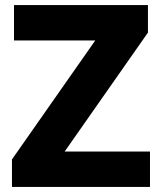

<svg xmlns="http://www.w3.org/2000/svg" viewBox="-20 -827 634 754"><path d="M569 -93H27V-201L354 -668H35V-807H561V-699L234 -232H569Z"/></svg>

Font: Noto Sans Kannada UI ExtraBold
Style: Regular
Weight: 800
Designer: Jelle Bosma - Monotype Design Team
Foundry: Monotype Imaging Inc.
Version: Version 2.005; ttfautohint (v1.8.4.7-5d5b)